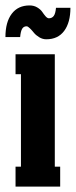

<svg xmlns="http://www.w3.org/2000/svg" viewBox="-30 -694 282 714"><path d="M142.1 -547.9Q128.4 -547.9 116 -555.4Q103.5 -563 96.2 -572Q88.9 -581.1 81.3 -588.6Q73.7 -596.2 68.8 -596.2Q58.1 -596.2 52.5 -587.2Q46.9 -578.1 44.9 -556.2H-9.8Q-9.8 -611.8 13.7 -642.8Q37.1 -673.8 80.1 -673.8Q96.2 -673.8 108.6 -666.3Q121.1 -658.7 127 -649.9Q132.8 -641.1 139.4 -633.5Q146 -626 151.9 -626Q163.1 -626 169.7 -634.5Q176.3 -643.1 178.2 -665H231.9Q231.9 -610.4 208.7 -579.1Q185.5 -547.9 142.1 -547.9ZM193.8 0H27.8V-74.2H47.9V-418H27.8V-492.2H173.8V-74.2H193.8Z"/></svg>

Font: Margherita Black
Style: Regular
Weight: 900
Designer: James Puckett
Foundry: Dunwich Type Founders
Version: Version 1.008;hotconv 1.0.109;makeotfexe 2.5.65596